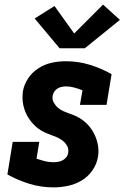

<svg xmlns="http://www.w3.org/2000/svg" viewBox="-20 -803 540 831"><path d="M212 8Q157 8 107 -7.5Q57 -23 12 -48L35 -189H150L138 -116Q156 -110 173.5 -105.5Q191 -101 211 -101Q221 -101 231 -102.5Q241 -104 250.5 -109Q260 -114 267 -122.5Q274 -131 275 -142Q278 -158 270.5 -171.5Q263 -185 251.5 -194Q240 -203 226 -209Q212 -215 198 -220Q184 -225 170.5 -231.5Q157 -238 145 -247Q133 -256 123 -267Q113 -278 105 -290Q97 -302 91 -316Q85 -330 81.5 -345Q78 -360 77.5 -375.5Q77 -391 79 -407Q84 -437 102 -464Q120 -491 147 -508Q174 -525 204 -531.5Q234 -538 264 -538Q319 -538 369 -522.5Q419 -507 463 -482L441 -349H326L337 -412Q320 -419 302 -424Q284 -429 265 -429Q256 -429 246.5 -427Q237 -425 229 -420Q221 -415 215.5 -407Q210 -399 208 -389Q205 -373 212.5 -359.5Q220 -346 231 -336.5Q242 -327 256 -321Q270 -315 284.5 -310Q299 -305 312.5 -298.5Q326 -292 338 -283Q350 -274 360 -263.5Q370 -253 378 -240.5Q386 -228 392 -214.5Q398 -201 401.5 -186Q405 -171 406 -155.5Q407 -140 404 -124Q399 -93 380 -65.5Q361 -38 333 -21.5Q305 -5 273.5 1.5Q242 8 212 8ZM347 -594H238L130 -723L216 -777L301 -658L426 -783L499 -717Z"/></svg>

Font: Iosevka Slab Heavy
Style: Italic
Weight: 900
Italic angle: -9°
Monospace: yes
Designer: Belleve Invis
Foundry: Belleve Invis
Version: Version 11.1.0; ttfautohint (v1.8.3)